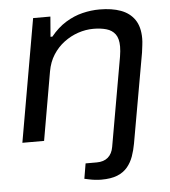

<svg xmlns="http://www.w3.org/2000/svg" viewBox="-52 -585 727 819"><g transform="rotate(-5 311.5 -176.0)"><path d="M349 186Q337 186 323.5 184.5Q310 183 298.5 180.5Q287 178 277 176L288 111H336Q366 111 384 95.5Q402 80 407 51L474 -330Q476 -342 477 -353Q478 -364 478 -373Q478 -407 464.5 -425.5Q451 -444 426.5 -451Q402 -458 371 -458Q338 -458 305.5 -447Q273 -436 245 -415Q217 -394 197.5 -363.5Q178 -333 171 -293L120 0H27L119 -526H193L186 -440H194Q224 -477 259 -498.5Q294 -520 331 -529Q368 -538 404 -538Q457 -538 495 -524Q533 -510 554 -479.5Q575 -449 575 -399Q575 -386 573 -370.5Q571 -355 569 -339L501 45Q496 73 487 98.5Q478 124 461.5 144Q445 164 418 175Q391 186 349 186Z"/></g></svg>

Font: Archivo SemiExpanded
Style: Italic
Weight: 400
Width: 6
Italic angle: -10°
Designer: Hector Gatti
Foundry: Omnibus-Type
Version: Version 2.001